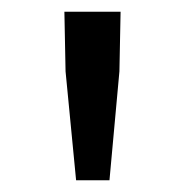

<svg xmlns="http://www.w3.org/2000/svg" viewBox="-20 -791 318 328"><path d="M110 -483H167L184 -669L186 -771H90L92 -669Z"/></svg>

Font: ChiuKong Gothic CL
Style: Regular
Weight: 400
Designer: Ryoko NISHIZUKA 西塚涼子 (kana, bopomofo & ideographs); Paul D. Hunt (Latin, Greek & Cyrillic); Sandoll Communications 산돌커뮤니
Foundry: Adobe
Version: Version 1.300